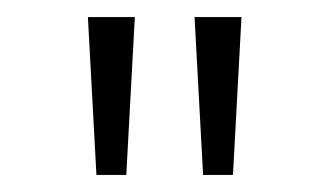

<svg xmlns="http://www.w3.org/2000/svg" viewBox="-20 -765 386 225"><path d="M83 -745H138L128 -560H93ZM263 -745 253 -560H218L208 -745Z"/></svg>

Font: Eudoxus Sans ExtraLight
Style: Regular
Weight: 200
Designer: Stijn de Vries
Foundry: tokotype
Version: Version 2.005